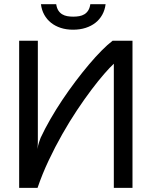

<svg xmlns="http://www.w3.org/2000/svg" viewBox="-20 -914 738 934"><path d="M336.4 -833Q351.6 -833 365.5 -835.4Q379.4 -837.9 390.4 -844.5Q401.4 -851.1 408.9 -862.8Q416.5 -874.5 419.4 -893.6H493.7Q490.2 -865.2 477.5 -842.3Q464.8 -819.3 444.3 -803.2Q423.8 -787.1 396.2 -778.3Q368.7 -769.5 335.4 -769.5Q302.7 -769.5 275.6 -778.3Q248.5 -787.1 228.3 -803.2Q208 -819.3 195.3 -842.3Q182.6 -865.2 179.2 -893.6H253.4Q256.3 -874.5 263.9 -862.8Q271.5 -851.1 282.5 -844.5Q293.5 -837.9 307.1 -835.4Q320.8 -833 336.4 -833ZM533.7 0V-604Q515.1 -586.9 486.8 -554.4Q458.5 -522 424.8 -477.3Q391.1 -432.6 354.5 -377.7Q317.9 -322.8 283 -261.2Q248 -199.7 216.8 -133.5Q185.5 -67.4 162.6 0H73.2V-715.8H164.1V-245.6Q164.1 -238.8 164.1 -223.1Q164.1 -207.5 162.1 -189Q165 -207.5 170.2 -222.7Q175.3 -237.8 177.7 -243.7Q198.2 -287.6 225.3 -334.7Q252.4 -381.8 283.4 -428.2Q314.5 -474.6 347.7 -518.6Q380.9 -562.5 412.8 -600.3Q444.8 -638.2 474.4 -668Q503.9 -697.8 527.8 -715.8H624.5V0Z"/></svg>

Font: Arian AMU
Style: Regular
Weight: 400
Designer: Ruben Hakobyan (Tarumian)
Foundry: Ruben Hakobyan (Tarumian)
Version: Version 4.003